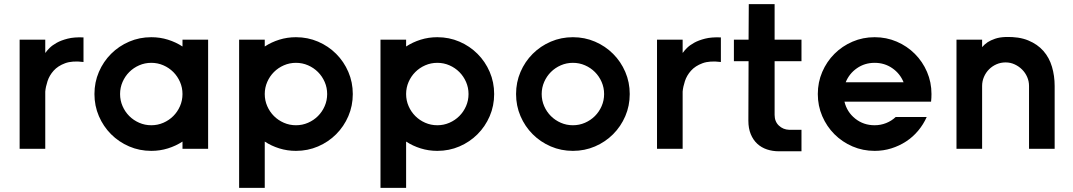

<svg xmlns="http://www.w3.org/2000/svg" viewBox="-20 -720 5193 929"><path d="M384 -539V-420Q330 -427 295 -414Q260 -401 239.5 -378Q219 -355 210 -327.5Q201 -300 199 -277V0H75V-528H199V-464L201 -466Q207 -475 220 -488Q233 -501 254.5 -513Q276 -525 307.5 -533Q339 -541 384 -539Z M712 -540Q754 -540 792.5 -528Q831 -516 863 -495V-528H987V0H863V-35Q831 -14 792.5 -2Q754 10 712 10Q655 10 605 -11.5Q555 -33 517.5 -70.5Q480 -108 458.5 -158Q437 -208 437 -265Q437 -322 458.5 -372Q480 -422 517.5 -459.5Q555 -497 605 -518.5Q655 -540 712 -540ZM712 -416Q681 -416 653.5 -404Q626 -392 605.5 -371.5Q585 -351 573 -323.5Q561 -296 561 -265Q561 -234 573 -206.5Q585 -179 605.5 -158.5Q626 -138 653.5 -126Q681 -114 712 -114Q743 -114 770.5 -126Q798 -138 818.5 -158.5Q839 -179 851 -206.5Q863 -234 863 -265Q863 -296 851 -323.5Q839 -351 818.5 -371.5Q798 -392 770.5 -404Q743 -416 712 -416Z M1412 -540Q1469 -540 1519 -518.5Q1569 -497 1606.5 -459.5Q1644 -422 1665.5 -372Q1687 -322 1687 -265Q1687 -208 1665.5 -158Q1644 -108 1606.5 -70.5Q1569 -33 1519 -11.5Q1469 10 1412 10Q1370 10 1331.5 -2Q1293 -14 1261 -35V189H1137V-528H1261V-495Q1293 -516 1331.5 -528Q1370 -540 1412 -540ZM1412 -416Q1381 -416 1353.5 -404Q1326 -392 1305.5 -371.5Q1285 -351 1273 -323.5Q1261 -296 1261 -265Q1261 -234 1273 -206.5Q1285 -179 1305.5 -158.5Q1326 -138 1353.5 -126Q1381 -114 1412 -114Q1443 -114 1470.5 -126Q1498 -138 1518.5 -158.5Q1539 -179 1551 -206.5Q1563 -234 1563 -265Q1563 -296 1551 -323.5Q1539 -351 1518.5 -371.5Q1498 -392 1470.5 -404Q1443 -416 1412 -416Z M2096 -540Q2153 -540 2203 -518.5Q2253 -497 2290.5 -459.5Q2328 -422 2349.5 -372Q2371 -322 2371 -265Q2371 -208 2349.5 -158Q2328 -108 2290.5 -70.5Q2253 -33 2203 -11.5Q2153 10 2096 10Q2054 10 2015.5 -2Q1977 -14 1945 -35V189H1821V-528H1945V-495Q1977 -516 2015.5 -528Q2054 -540 2096 -540ZM2096 -416Q2065 -416 2037.5 -404Q2010 -392 1989.5 -371.5Q1969 -351 1957 -323.5Q1945 -296 1945 -265Q1945 -234 1957 -206.5Q1969 -179 1989.5 -158.5Q2010 -138 2037.5 -126Q2065 -114 2096 -114Q2127 -114 2154.5 -126Q2182 -138 2202.5 -158.5Q2223 -179 2235 -206.5Q2247 -234 2247 -265Q2247 -296 2235 -323.5Q2223 -351 2202.5 -371.5Q2182 -392 2154.5 -404Q2127 -416 2096 -416Z M2752 -540Q2809 -540 2859 -518.5Q2909 -497 2946.5 -459.5Q2984 -422 3005.5 -372Q3027 -322 3027 -265Q3027 -208 3005.5 -158Q2984 -108 2946.5 -70.5Q2909 -33 2859 -11.5Q2809 10 2752 10Q2695 10 2645 -11.5Q2595 -33 2557.5 -70.5Q2520 -108 2498.5 -158Q2477 -208 2477 -265Q2477 -322 2498.5 -372Q2520 -422 2557.5 -459.5Q2595 -497 2645 -518.5Q2695 -540 2752 -540ZM2752 -416Q2721 -416 2693.5 -404Q2666 -392 2645.5 -371.5Q2625 -351 2613 -323.5Q2601 -296 2601 -265Q2601 -234 2613 -206.5Q2625 -179 2645.5 -158.5Q2666 -138 2693.5 -126Q2721 -114 2752 -114Q2783 -114 2810.5 -126Q2838 -138 2858.5 -158.5Q2879 -179 2891 -206.5Q2903 -234 2903 -265Q2903 -296 2891 -323.5Q2879 -351 2858.5 -371.5Q2838 -392 2810.5 -404Q2783 -416 2752 -416Z M3468 -539V-420Q3414 -427 3379 -414Q3344 -401 3323.5 -378Q3303 -355 3294 -327.5Q3285 -300 3283 -277V0H3159V-528H3283V-464L3285 -466Q3291 -475 3304 -488Q3317 -501 3338.5 -513Q3360 -525 3391.5 -533Q3423 -541 3468 -539Z M3728 -700V-528H3858V-424H3728V-164Q3728 -132 3748.5 -112.5Q3769 -93 3798 -92H3858V12H3749Q3718 12 3691 3Q3664 -6 3644 -24.5Q3624 -43 3612.5 -71Q3601 -99 3601 -136L3602 -424H3531V-528H3602L3603 -700Z M4212 -540Q4269 -540 4319 -518.5Q4369 -497 4406.5 -459.5Q4444 -422 4465.5 -372Q4487 -322 4487 -265Q4487 -255 4486.5 -246Q4486 -237 4485 -228H4066Q4078 -178 4118 -146Q4158 -114 4212 -114Q4241 -114 4267.5 -124.5Q4294 -135 4314 -154H4464Q4448 -118 4422.5 -87.5Q4397 -57 4364 -35.5Q4331 -14 4292.5 -2Q4254 10 4212 10Q4155 10 4105 -11.5Q4055 -33 4017.5 -70.5Q3980 -108 3958.5 -158Q3937 -208 3937 -265Q3937 -322 3958.5 -372Q3980 -422 4017.5 -459.5Q4055 -497 4105 -518.5Q4155 -540 4212 -540ZM4212 -416Q4164 -416 4126.5 -390Q4089 -364 4072 -322H4352Q4335 -364 4297.5 -390Q4260 -416 4212 -416Z M4732 0H4608V-528H4732V-492Q4743 -505 4759 -516Q4773 -525 4794.5 -532.5Q4816 -540 4846 -541Q4910 -543 4955 -524.5Q5000 -506 5028.5 -473.5Q5057 -441 5070 -397Q5083 -353 5083 -304V0H4959V-304Q4959 -327 4950 -347.5Q4941 -368 4925.5 -383.5Q4910 -399 4889.5 -408.5Q4869 -418 4846 -418Q4822 -418 4801.5 -409Q4781 -400 4765.5 -384.5Q4750 -369 4741 -348Q4732 -327 4732 -304Z"/></svg>

Font: Afrihost Sans Med
Style: Regular
Weight: 500
Designer: Afrihost SP Pty Ltd
Version: Version 1.000